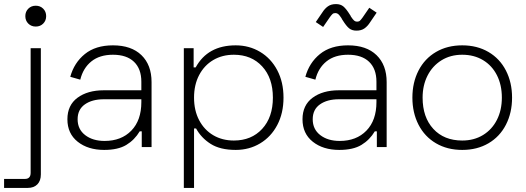

<svg xmlns="http://www.w3.org/2000/svg" viewBox="-60 -720 2577 940"><path d="M140 134Q140 165 123 182.5Q106 200 76 200H-40V156H62Q90 156 90 126V-484H140ZM64 -641Q64 -663 78.5 -677.5Q93 -692 115 -692Q137 -692 151.5 -677.5Q166 -663 166 -641Q166 -619 151.5 -604.5Q137 -590 115 -590Q93 -590 78.5 -604.5Q64 -619 64 -641Z M284 -344Q303 -413 355.5 -455.5Q408 -498 493 -498Q583 -498 632.5 -450Q682 -402 682 -318V0H634V-77H624Q599 -35 558.5 -10.5Q518 14 450 14Q371 14 320.5 -26Q270 -66 270 -136Q270 -205 319.5 -241.5Q369 -278 448 -278H632V-320Q632 -383 596 -417.5Q560 -452 493 -452Q428 -452 387.5 -419.5Q347 -387 333 -330ZM320 -136Q320 -87 357 -58.5Q394 -30 452 -30Q534 -30 583 -80.5Q632 -131 632 -220V-234H448Q391 -234 355.5 -209Q320 -184 320 -136Z M840 -484H888V-390H898Q957 -498 1094 -498Q1160 -498 1213.5 -466Q1267 -434 1297.5 -376Q1328 -318 1328 -242Q1328 -166 1297.5 -108Q1267 -50 1213.5 -18Q1160 14 1094 14Q1018 14 971.5 -15.5Q925 -45 900 -91H890V200H840ZM1085 -32Q1171 -32 1223.5 -89Q1276 -146 1276 -242Q1276 -338 1223.5 -395Q1171 -452 1085 -452Q1028 -452 984 -426Q940 -400 915 -352.5Q890 -305 890 -242Q890 -179 915 -131.5Q940 -84 984 -58Q1028 -32 1085 -32Z M1435 -344Q1454 -413 1506.5 -455.5Q1559 -498 1644 -498Q1734 -498 1783.5 -450Q1833 -402 1833 -318V0H1785V-77H1775Q1750 -35 1709.5 -10.5Q1669 14 1601 14Q1522 14 1471.5 -26Q1421 -66 1421 -136Q1421 -205 1470.5 -241.5Q1520 -278 1599 -278H1783V-320Q1783 -383 1747 -417.5Q1711 -452 1644 -452Q1579 -452 1538.5 -419.5Q1498 -387 1484 -330ZM1471 -136Q1471 -87 1508 -58.5Q1545 -30 1603 -30Q1685 -30 1734 -80.5Q1783 -131 1783 -220V-234H1599Q1542 -234 1506.5 -209Q1471 -184 1471 -136ZM1518 -659Q1530 -678 1545.5 -689Q1561 -700 1585 -700Q1607 -700 1621 -688.5Q1635 -677 1653 -648Q1655 -646 1656 -643.5Q1657 -641 1658 -639Q1668 -624 1674 -619Q1680 -614 1688 -614Q1697 -614 1702 -618.5Q1707 -623 1715 -634L1748 -682L1784 -658L1752 -611Q1740 -592 1724.5 -581Q1709 -570 1685 -570Q1663 -570 1649 -581.5Q1635 -593 1617 -622Q1615 -624 1614 -626.5Q1613 -629 1612 -631Q1602 -646 1596 -651Q1590 -656 1582 -656Q1573 -656 1568 -651.5Q1563 -647 1555 -636L1522 -588L1486 -612Z M1959 -242Q1959 -316 1989 -374.5Q2019 -433 2074.5 -465.5Q2130 -498 2203 -498Q2276 -498 2331.5 -465.5Q2387 -433 2417 -374.5Q2447 -316 2447 -242Q2447 -168 2417 -109.5Q2387 -51 2331.5 -18.5Q2276 14 2203 14Q2130 14 2074.5 -18.5Q2019 -51 1989 -109.5Q1959 -168 1959 -242ZM2009 -242Q2009 -146 2061.5 -89Q2114 -32 2203 -32Q2261 -32 2305 -59Q2349 -86 2373 -133.5Q2397 -181 2397 -242Q2397 -304 2373 -351.5Q2349 -399 2305 -425.5Q2261 -452 2203 -452Q2145 -452 2101 -424.5Q2057 -397 2033 -349.5Q2009 -302 2009 -242Z"/></svg>

Font: Space Grotesk Variable
Style: Regular
Weight: 400
Designer: Florian Karsten (Space Grotesk), Colophon Foundry (Space Mono)
Foundry: Florian Karsten
Version: Version 1.106